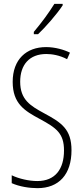

<svg xmlns="http://www.w3.org/2000/svg" viewBox="-20 -969 434 999"><path d="M306 -941V-949H263C231 -898 200 -856 156 -803V-791H178C217 -828 275 -894 306 -941ZM352 -187C352 -297 300 -331 209 -380C137 -419 85 -451 85 -544C85 -632 133 -688 221 -688C249 -688 290 -682 329 -661L344 -695C314 -710 267 -724 220 -724C117 -724 46 -660 46 -543C46 -429 109 -392 187 -350C274 -303 313 -275 313 -186C313 -90 268 -27 174 -27C131 -27 78 -39 41 -57V-16C81 2 133 10 175 10C287 10 352 -62 352 -187Z"/></svg>

Font: Noto Sans Georgian ExtraCondensed ExtraLight
Style: Regular
Weight: 200
Width: 2
Designer: Monotype Design Team, Akaki Razmadze
Foundry: Google LLC
Version: Version 2.005